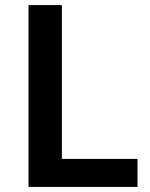

<svg xmlns="http://www.w3.org/2000/svg" viewBox="-20 -734 591 754"><path d="M92 0H520V-110H223V-714H92Z"/></svg>

Font: Noto Sans Balinese SemiBold
Style: Regular
Weight: 600
Designer: Aditya Bayu, David Williams
Foundry: David Williams
Version: Version 2.005